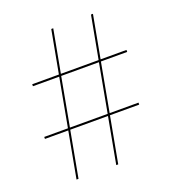

<svg xmlns="http://www.w3.org/2000/svg" viewBox="-131 -814 821 913"><g transform="rotate(-20 279.5 -357.0)"><path d="M100 0H110L153 -233H344L301 0H311L354 -233H502V-243H356L401 -488H534V-498H403L443 -714H433L393 -498H202L242 -714H232L192 -498H57V-488H190L145 -243H25V-233H143ZM155 -243 200 -488H391L346 -243Z"/></g></svg>

Font: Noto Serif Display ExtraLight
Style: Regular
Weight: 200
Designer: Monotype Design Team
Foundry: Monotype Imaging Inc.
Version: Version 2.009